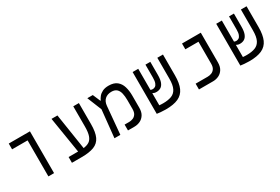

<svg xmlns="http://www.w3.org/2000/svg" viewBox="59 -1455 3399 2331"><g transform="rotate(-30 1758.0 -290.0)"><path d="M307.1 0V-504.9H89.8V-585.9H386.7V0Z M637.2 0V-81.1H770.5L689 -585.9H772L849.6 -84Q897.9 -89.4 929.9 -109.9Q961.9 -130.4 978 -176.3Q994.1 -222.2 994.1 -303.7V-585.9H1072.8V-291.5Q1072.8 -177.2 1043 -114Q1013.2 -50.8 947.3 -25.4Q881.3 0 772.9 0Z M1233.4 0 1272.9 -383.3 1190.9 -585.9H1267.6L1313 -480H1317.9Q1328.1 -503.9 1348.1 -529.1Q1368.2 -554.2 1402.6 -571.5Q1437 -588.9 1489.3 -588.9Q1563 -588.9 1604.5 -555.4Q1646 -522 1662.8 -465.8Q1679.7 -409.7 1679.7 -341.8V-169.9Q1679.7 -110.4 1655.8 -72.8Q1631.8 -35.2 1594 -17.6Q1556.2 0 1513.2 0H1422.9V-82H1486.3Q1513.7 -82 1540 -92.3Q1566.4 -102.5 1583.5 -127.9Q1600.6 -153.3 1600.6 -198.2V-321.8Q1600.6 -377.4 1590.6 -419.4Q1580.6 -461.4 1554.9 -484.6Q1529.3 -507.8 1482.4 -507.8Q1426.3 -507.8 1391.1 -476.6Q1356 -445.3 1350.6 -385.7L1315.9 0Z M1948.7 9.3Q1911.6 9.3 1878.2 6.1Q1844.7 2.9 1826.2 0V-0.5V-585.9H1904.8V-291Q1916 -283.7 1935.1 -283.7Q1953.6 -283.7 1969.7 -293.9Q1985.8 -304.2 1995.8 -330.6Q2005.9 -356.9 2005.9 -405.3V-585.9H2074.2V-402.3Q2074.2 -337.4 2059.1 -299.8Q2043.9 -262.2 2017.8 -246.6Q1991.7 -231 1958 -231Q1940.4 -231 1928 -234.6Q1915.5 -238.3 1904.8 -244.6V-74.2Q1918 -73.2 1931.9 -72.5Q1945.8 -71.8 1959.5 -71.8Q2029.3 -71.8 2076.7 -90.1Q2124 -108.4 2148.2 -156.5Q2172.4 -204.6 2172.4 -293.9V-585.9H2251.5V-293.5Q2251.5 -184.6 2221.7 -117.9Q2191.9 -51.3 2125.5 -21Q2059.1 9.3 1948.7 9.3Z M2418 0V-81.1H2587.9Q2615.7 -81.1 2642.1 -91.6Q2668.5 -102.1 2685.5 -127.2Q2702.6 -152.3 2702.6 -196.8V-504.9H2518.6V-585.9H2781.7V-171.4Q2781.7 -111.3 2758.1 -73.5Q2734.4 -35.6 2696.5 -17.8Q2658.7 0 2615.7 0Z M3120.6 9.3Q3083.5 9.3 3050 6.1Q3016.6 2.9 2998 0V-0.5V-585.9H3076.7V-291Q3087.9 -283.7 3106.9 -283.7Q3125.5 -283.7 3141.6 -293.9Q3157.7 -304.2 3167.7 -330.6Q3177.7 -356.9 3177.7 -405.3V-585.9H3246.1V-402.3Q3246.1 -337.4 3231 -299.8Q3215.8 -262.2 3189.7 -246.6Q3163.6 -231 3129.9 -231Q3112.3 -231 3099.9 -234.6Q3087.4 -238.3 3076.7 -244.6V-74.2Q3089.8 -73.2 3103.8 -72.5Q3117.7 -71.8 3131.3 -71.8Q3201.2 -71.8 3248.5 -90.1Q3295.9 -108.4 3320.1 -156.5Q3344.2 -204.6 3344.2 -293.9V-585.9H3423.3V-293.5Q3423.3 -184.6 3393.6 -117.9Q3363.8 -51.3 3297.4 -21Q3231 9.3 3120.6 9.3Z"/></g></svg>

Font: Cascadia Mono NF SemiLight
Style: Regular
Weight: 350
Monospace: yes
Designer: Aaron Bell
Foundry: Saja Typeworks
Version: Version 2404.023; ttfautohint (v1.8.4)